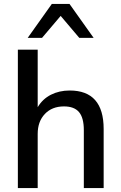

<svg xmlns="http://www.w3.org/2000/svg" viewBox="-20 -958 616 978"><path d="M71 0V-705H172V-412Q197 -454 239.5 -475.5Q282 -497 335 -497Q508 -497 508 -301V0H407V-295Q407 -358 382.5 -387Q358 -416 306 -416Q245 -416 208.5 -377.5Q172 -339 172 -276V0ZM121 -765 244 -938H334L457 -765H384L289 -877L194 -765Z"/></svg>

Font: Nunito Sans SemiBold
Style: Regular
Weight: 600
Designer: Vernon Adams
Foundry: Vernon Adams
Version: Version 3.101; ttfautohint (v1.8.4.7-5d5b);gftools[0.9.27]